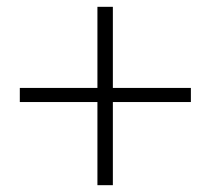

<svg xmlns="http://www.w3.org/2000/svg" viewBox="-20 -640 620 566"><path d="M267.2 -94.1V-619.9H312.7V-94.1ZM542.7 -339.2H38.4V-380.8H542.7Z"/></svg>

Font: Noto Serif JP
Style: Regular
Weight: 200
Designer: Ryoko NISHIZUKA 西塚涼子 (kana & ideographs); Frank Grießhammer (Latin, Greek & Cyrillic); Wenlong ZHANG 张文龙 (bopomofo); San
Foundry: Adobe
Version: Version 2.001;hotconv 1.1.0;makeotfexe 2.6.0